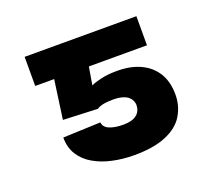

<svg xmlns="http://www.w3.org/2000/svg" viewBox="-97 -656 886 793"><g transform="rotate(-20 346.5 -259.5)"><path d="M292 -223.1 140.1 -229.5 181.6 -528.3H571.8V-400.4H316.4L303.2 -321.8Q320.3 -330.1 348.6 -336.4Q378.4 -343.3 414.6 -343.3Q477.1 -344.2 521.5 -323.2Q564.9 -303.2 589.4 -263.7Q612.8 -225.1 612.8 -169.4Q612.8 -118.7 587.4 -77.6Q563 -37.6 508.3 -14.6Q454.1 8.3 368.7 8.3Q317.4 8.3 273.9 -1.5Q229.5 -10.7 192.9 -31.7Q157.7 -51.8 137.2 -84Q116.7 -116.2 116.7 -160.6L281.7 -167Q284.7 -144.5 308.1 -135.3Q331.5 -125.5 368.7 -125.5Q407.7 -125.5 427.2 -141.1Q445.8 -155.8 446.8 -183.1Q445.8 -208 425.3 -223.1Q403.3 -237.8 365.7 -237.8Q337.9 -237.8 318.4 -233.9Q299.8 -229.5 292 -223.1ZM80.6 -528.3H238.8V-400.4H80.6Z"/></g></svg>

Font: My Font
Style: Regular
Weight: 500
Designer: Rasmus Andersson
Foundry: rsms
Version: Version 0.001